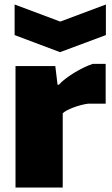

<svg xmlns="http://www.w3.org/2000/svg" viewBox="-20 -834 500 854"><path d="M45 -814 248 -738 451 -814V-678L247 -602L45 -678ZM49 -540H226L236 -457H242Q252 -469 269.5 -482.5Q287 -496 308 -509Q329 -522 351.5 -533Q374 -544 393 -550H450V-373H373Q357 -371 340 -366.5Q323 -362 307 -356Q291 -350 278.5 -343.5Q266 -337 259 -330V0H49Z"/></svg>

Font: Encode Sans Narrow
Style: Black
Weight: 900
Designer: Pablo Impallari, Andres Torresi
Foundry: Pablo Impallari, Andres Torresi
Version: Version 1.000; ttfautohint (v1.00) -l 8 -r 50 -G 200 -x 14 -